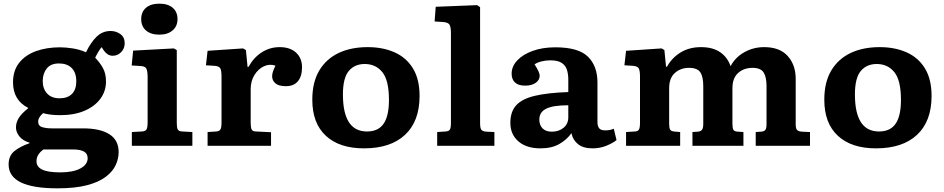

<svg xmlns="http://www.w3.org/2000/svg" viewBox="-20 -795 5149 1047"><path d="M293 232Q27 232 27 102Q27 54 59 28.5Q91 3 141 -14V-17Q104 -28 85.5 -51.5Q67 -75 67 -100Q67 -126 82 -151Q97 -176 133 -204V-207Q51 -249 51 -346Q51 -410 84.5 -452.5Q118 -495 176 -516Q234 -537 307 -537Q339 -537 377 -531Q415 -525 449 -510Q475 -564 507 -595Q539 -626 583 -626Q613 -626 636.5 -609Q660 -592 660 -559Q660 -531 641 -511Q622 -491 595 -491Q579 -491 567 -499Q555 -507 546 -520L534 -538Q515 -514 499 -480Q524 -455 541 -424.5Q558 -394 558 -351Q558 -298 527.5 -256.5Q497 -215 441 -191Q385 -167 308 -167Q279 -167 255.5 -170Q232 -173 215 -178Q188 -154 188 -133Q188 -108 210.5 -101.5Q233 -95 262 -95H433Q526 -95 576.5 -63Q627 -31 627 35Q627 70 611 105Q595 140 557 169Q519 198 454.5 215Q390 232 293 232ZM305 -259Q349 -259 372.5 -283Q396 -307 396 -351Q396 -399 371 -424Q346 -449 302 -449Q256 -449 234.5 -421Q213 -393 213 -353Q213 -311 237 -285Q261 -259 305 -259ZM309 145Q379 145 418.5 123.5Q458 102 458 68Q458 42 437 31Q416 20 380 20H217Q179 47 179 84Q179 115 210.5 130Q242 145 309 145Z M849 -606Q803 -606 776.5 -628.5Q750 -651 750 -691Q750 -730 776 -752.5Q802 -775 849 -775Q896 -775 922 -752.5Q948 -730 948 -691Q948 -652 921 -629Q894 -606 849 -606ZM699 0V-75L753 -78Q773 -79 779 -89.5Q785 -100 785 -128V-374Q785 -406 778.5 -420Q772 -434 746 -435L698 -438L706 -519L928 -531L944 -522V-125Q944 -102 948.5 -90.5Q953 -79 975 -78L1029 -75V0Z M1112 0V-75L1159 -78Q1175 -79 1181.5 -88.5Q1188 -98 1188 -127V-376Q1188 -410 1181.5 -422Q1175 -434 1151 -436L1103 -439L1112 -518L1305 -531L1321 -522L1330 -430H1335Q1362 -480 1406.5 -509Q1451 -538 1505 -538Q1562 -538 1594.5 -508Q1627 -478 1627 -428Q1627 -379 1604.5 -352Q1582 -325 1539 -325Q1500 -325 1482 -340.5Q1464 -356 1464 -379Q1464 -389 1467.5 -401.5Q1471 -414 1482 -437Q1450 -448 1419 -433.5Q1388 -419 1367.5 -386Q1347 -353 1347 -309V-125Q1347 -99 1352.5 -88.5Q1358 -78 1377 -78L1458 -74V0Z M1965 14Q1831 14 1757 -54.5Q1683 -123 1683 -251Q1683 -347 1721 -410.5Q1759 -474 1826.5 -506Q1894 -538 1985 -538Q2069 -538 2133 -509Q2197 -480 2232.5 -421Q2268 -362 2268 -272Q2268 -134 2189 -60Q2110 14 1965 14ZM1981 -78Q2043 -78 2072 -120.5Q2101 -163 2101 -250Q2101 -357 2065 -401.5Q2029 -446 1969 -446Q1914 -446 1882 -408Q1850 -370 1850 -280Q1850 -78 1981 -78Z M2364 0V-75L2409 -78Q2427 -79 2433 -88Q2439 -97 2439 -126V-614Q2439 -647 2431.5 -660Q2424 -673 2396 -675L2350 -678L2356 -758L2582 -767L2598 -756V-124Q2598 -98 2604 -88.5Q2610 -79 2631 -77L2676 -75V0Z M2927 14Q2851 14 2807 -24Q2763 -62 2763 -125Q2763 -186 2795 -221Q2827 -256 2896.5 -272.5Q2966 -289 3079 -293V-361Q3079 -391 3071.5 -414.5Q3064 -438 3043 -452Q3022 -466 2981 -466Q2955 -466 2932 -460Q2909 -454 2895 -444Q2910 -421 2916.5 -406Q2923 -391 2923 -382Q2923 -359 2901.5 -343.5Q2880 -328 2844 -328Q2807 -328 2788.5 -345Q2770 -362 2770 -393Q2770 -433 2800.5 -465.5Q2831 -498 2885 -517.5Q2939 -537 3008 -537Q3134 -537 3186 -486Q3238 -435 3238 -345V-129Q3238 -108 3247 -96Q3256 -84 3280 -84Q3293 -84 3304 -86Q3315 -88 3327 -93L3342 -31Q3321 -14 3286 0Q3251 14 3212 14Q3161 14 3132.5 -8.5Q3104 -31 3096 -69Q3072 -34 3030.5 -10Q2989 14 2927 14ZM2989 -77Q3028 -77 3053.5 -98.5Q3079 -120 3079 -155V-221Q2997 -221 2959 -202.5Q2921 -184 2921 -143Q2921 -113 2938.5 -95Q2956 -77 2989 -77Z M3394 0V-75L3441 -78Q3457 -78 3463.5 -87.5Q3470 -97 3470 -125V-377Q3470 -409 3463.5 -421.5Q3457 -434 3432 -436L3385 -439L3394 -518L3588 -531L3603 -522L3612 -431H3617Q3644 -480 3691.5 -509Q3739 -538 3802 -538Q3867 -538 3907 -510.5Q3947 -483 3964 -434Q3989 -482 4038.5 -510Q4088 -538 4147 -538Q4232 -538 4275.5 -489.5Q4319 -441 4319 -365V-118Q4319 -97 4325 -88Q4331 -79 4352 -77L4397 -75V0H4101V-75L4130 -77Q4147 -78 4153.5 -86.5Q4160 -95 4160 -119V-325Q4160 -375 4144 -400Q4128 -425 4084 -425Q4036 -425 4005 -397Q3974 -369 3974 -314V-121Q3974 -97 3979 -87.5Q3984 -78 4004 -77L4034 -75V0H3756V-75L3785 -77Q3800 -78 3807.5 -86.5Q3815 -95 3815 -120V-325Q3815 -376 3799 -400.5Q3783 -425 3737 -425Q3691 -425 3660 -397Q3629 -369 3629 -314V-121Q3629 -99 3633.5 -89.5Q3638 -80 3655 -78L3689 -75V0Z M4757 14Q4623 14 4549 -54.5Q4475 -123 4475 -251Q4475 -347 4513 -410.5Q4551 -474 4618.5 -506Q4686 -538 4777 -538Q4861 -538 4925 -509Q4989 -480 5024.5 -421Q5060 -362 5060 -272Q5060 -134 4981 -60Q4902 14 4757 14ZM4773 -78Q4835 -78 4864 -120.5Q4893 -163 4893 -250Q4893 -357 4857 -401.5Q4821 -446 4761 -446Q4706 -446 4674 -408Q4642 -370 4642 -280Q4642 -78 4773 -78Z"/></svg>

Font: Literata 7pt
Style: Bold
Weight: 700
Designer: Latin by Veronika Burian and Jose Scaglione. Greek by Irene Vlachou. Cyrillic by Vera Evstafieva.
Foundry: TypeTogether
Version: Version 3.002